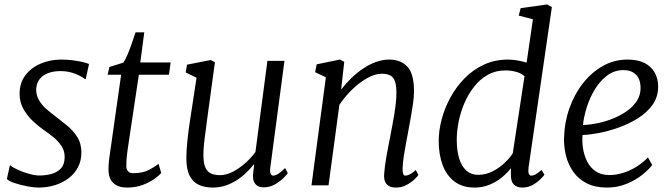

<svg xmlns="http://www.w3.org/2000/svg" viewBox="-20 -837 3034 867"><path d="M367 -480H363Q353 -490 321.8 -503Q290.5 -516 253.5 -516Q223 -516 199 -507.5Q175 -499 160.5 -481.8Q146 -464.5 143.5 -438Q142 -409.5 155 -386.5Q168 -363.5 188.8 -345.2Q209.5 -327 230.5 -311.5Q254 -293.5 281.2 -271.5Q308.5 -249.5 328 -219.8Q347.5 -190 347.5 -148.5Q347.5 -111 332 -81.5Q316.5 -52 289.5 -31.8Q262.5 -11.5 227.8 -0.8Q193 10 154 10Q133 10 102.8 4.2Q72.5 -1.5 46.5 -10.2Q20.5 -19 11 -28.5L24.5 -90H27Q39 -80 62.5 -69.5Q86 -59 112 -51.8Q138 -44.5 157.5 -44.5Q185 -44.5 211.2 -51.2Q237.5 -58 254.8 -76.2Q272 -94.5 272 -128Q272 -157 256.5 -179.5Q241 -202 218.5 -219.8Q196 -237.5 175 -252Q156 -265 131 -287.8Q106 -310.5 87.2 -342.2Q68.5 -374 68.5 -414Q68.5 -462 94.2 -496.5Q120 -531 163 -549.5Q206 -568 257 -568Q283 -568 308.5 -564.8Q334 -561.5 353.8 -556.8Q373.5 -552 382 -548Z M557.5 -169.5Q555 -152.5 553.5 -139.5Q552 -126.5 551.2 -114.2Q550.5 -102 550.5 -86.5Q550.5 -72 558.2 -63.5Q566 -55 581.5 -55Q625 -55 653.5 -70.2Q682 -85.5 696 -97L708 -56Q697.5 -43.5 675.5 -28Q653.5 -12.5 622.5 -1.2Q591.5 10 553 10Q515 10 492.5 -9.8Q470 -29.5 470 -72.5Q470 -79 470.2 -86.5Q470.5 -94 471.2 -102.5Q472 -111 473 -119.8Q474 -128.5 475.5 -137.5L527 -499.5H466L474 -534.5L536.5 -554Q545.5 -565.5 555.8 -590.2Q566 -615 575.8 -642.8Q585.5 -670.5 592 -691H631.5L613.5 -555H750.5L743 -499.5H607Z M941.5 10Q905.5 10 878.5 -2Q851.5 -14 836.5 -43Q821.5 -72 821.5 -123Q821.5 -140.5 822.8 -161.2Q824 -182 826.5 -205Q829 -228 832 -251.2Q835 -274.5 838.5 -296L867.5 -486L818.5 -510L824.5 -545L931.5 -566L950.5 -556L914.5 -292Q912 -270.5 909.2 -250.5Q906.5 -230.5 904 -211.5Q901.5 -192.5 900 -173.8Q898.5 -155 898.5 -136Q898.5 -99 907.8 -79.5Q917 -60 934 -53Q951 -46 973.5 -46Q1002 -46 1032 -61.8Q1062 -77.5 1088.8 -101.5Q1115.5 -125.5 1133.5 -151L1187.5 -562H1264.5L1200.5 -80Q1198 -61.5 1202 -52.8Q1206 -44 1213.5 -44Q1223.5 -44 1236.5 -52Q1249.5 -60 1267.5 -78L1279.5 -55Q1275.5 -48.5 1260 -33Q1244.5 -17.5 1221.2 -4.2Q1198 9 1170.5 9Q1143.5 9 1131 -9Q1118.5 -27 1123.5 -57Q1123.5 -58.5 1124 -62.5Q1124.5 -66.5 1125.2 -72Q1126 -77.5 1126.5 -83.2Q1127 -89 1127.5 -94L1126.5 -95Q1111 -75.5 1091.5 -56.8Q1072 -38 1048.5 -23Q1025 -8 998.2 1Q971.5 10 941.5 10Z M1520.5 -432.5Q1541 -459.5 1566.2 -484Q1591.5 -508.5 1619.8 -527.5Q1648 -546.5 1677.8 -557.2Q1707.5 -568 1737.5 -568Q1789 -568 1819.2 -536.5Q1849.5 -505 1849.5 -424Q1849.5 -400 1845 -369Q1840.5 -338 1834.8 -306Q1829 -274 1824 -247Q1819.5 -222 1813.8 -192.2Q1808 -162.5 1803.5 -132.8Q1799 -103 1798 -78.5Q1797.5 -62 1800.2 -53Q1803 -44 1809.5 -44Q1819.5 -44 1831.2 -50Q1843 -56 1857.5 -69.5L1869.5 -47Q1866.5 -41.5 1852 -27.5Q1837.5 -13.5 1815.8 -1.8Q1794 10 1767.5 10Q1750.5 10 1738.2 4Q1726 -2 1719.8 -14.8Q1713.5 -27.5 1714.5 -48.5Q1715.5 -65.5 1718.2 -87Q1721 -108.5 1725.2 -132Q1729.5 -155.5 1734 -178.8Q1738.5 -202 1742.5 -222.5Q1746.5 -244 1751.2 -268.5Q1756 -293 1760.2 -319Q1764.5 -345 1767.2 -370.2Q1770 -395.5 1770 -418Q1770 -451.5 1763.5 -470Q1757 -488.5 1742.5 -496.2Q1728 -504 1703 -504Q1681 -504 1655.5 -492.8Q1630 -481.5 1604.2 -462Q1578.5 -442.5 1554.8 -417Q1531 -391.5 1512.5 -363.5L1463.5 0H1386.5L1451.5 -488L1403 -511L1410 -546.5L1515 -568L1534.5 -558Z M2366.5 -79Q2364.5 -61 2368 -52.5Q2371.5 -44 2378.5 -44Q2389 -44 2400 -50.5Q2411 -57 2425.5 -69.5L2438.5 -48Q2434.5 -42 2420.5 -28Q2406.5 -14 2385.5 -2Q2364.5 10 2338.5 10Q2313.5 10 2299.8 -4.2Q2286 -18.5 2287 -51V-77.5Q2271 -56.5 2246.5 -36.2Q2222 -16 2190.8 -3Q2159.5 10 2123 10Q2068 10 2032 -17.5Q1996 -45 1978.5 -92.5Q1961 -140 1961 -200.5Q1961 -246.5 1974.2 -297.2Q1987.5 -348 2013.5 -396Q2039.5 -444 2077.5 -483Q2115.5 -522 2165 -545Q2214.5 -568 2275 -568Q2294.5 -568 2316.8 -564Q2339 -560 2358 -554.5L2386.5 -750L2322.5 -766.5L2331 -800L2450.5 -817L2472 -805ZM2348.5 -493Q2331.5 -507.5 2308.5 -513.2Q2285.5 -519 2263 -519Q2218 -519 2182.5 -499Q2147 -479 2120.8 -445.5Q2094.5 -412 2077 -371Q2059.5 -330 2051 -287.2Q2042.5 -244.5 2042.5 -206.5Q2042.5 -157 2053.5 -121.2Q2064.5 -85.5 2086 -66.5Q2107.5 -47.5 2138.5 -47.5Q2173.5 -47.5 2204.2 -63.2Q2235 -79 2258.8 -101.5Q2282.5 -124 2295.5 -145Z M2925 -92Q2911 -72.5 2881.2 -48.5Q2851.5 -24.5 2810.2 -7.2Q2769 10 2720.5 10Q2667.5 10 2630 -9Q2592.5 -28 2569.5 -60.2Q2546.5 -92.5 2536.2 -132.2Q2526 -172 2527 -213Q2528.5 -283 2550.8 -346.8Q2573 -410.5 2611.8 -460.2Q2650.5 -510 2702 -539Q2753.5 -568 2814 -568Q2861 -568 2891.5 -552Q2922 -536 2937 -508.2Q2952 -480.5 2952 -446Q2952 -399.5 2926.8 -364Q2901.5 -328.5 2860.8 -303Q2820 -277.5 2773.5 -261Q2727 -244.5 2683.5 -236.2Q2640 -228 2610.5 -227.5Q2608 -198.5 2612.8 -167Q2617.5 -135.5 2631.2 -108Q2645 -80.5 2669.8 -63.5Q2694.5 -46.5 2732 -46.5Q2759.5 -46.5 2789.2 -55Q2819 -63.5 2849 -81Q2879 -98.5 2906 -126ZM2795.5 -520.5Q2755 -520.5 2722.8 -496.8Q2690.5 -473 2667.2 -435.2Q2644 -397.5 2630.2 -354.5Q2616.5 -311.5 2612.5 -272.5Q2644.5 -273.5 2680.2 -281Q2716 -288.5 2750 -302.5Q2784 -316.5 2811.8 -336.2Q2839.5 -356 2856 -381.8Q2872.5 -407.5 2872.5 -438.5Q2872.5 -479.5 2851.8 -500Q2831 -520.5 2795.5 -520.5Z"/></svg>

Font: Merriweather Light
Style: Italic
Weight: 300
Italic angle: -7.8°
Designer: Eben Sorkin
Foundry: Eben Sorkin
Version: Version 2.101